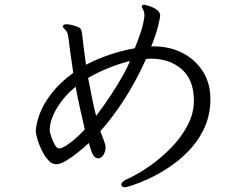

<svg xmlns="http://www.w3.org/2000/svg" viewBox="-20 -763 1040 815"><path d="M873 -330Q870 -265 844 -212.5Q818 -160 778.5 -120Q739 -80 694.5 -51Q650 -22 609.5 -3.5Q569 15 542 23.5Q515 32 511 32Q498 32 495 23V20Q495 15 501.5 8.5Q508 2 518 -2Q567 -24 616.5 -59Q666 -94 708 -137.5Q750 -181 776 -230.5Q802 -280 803 -331V-336Q803 -424 751.5 -469Q700 -514 620 -514Q615 -514 610 -513.5Q605 -513 600 -513Q557 -417 507 -340Q457 -263 406 -206Q411 -192 416.5 -178.5Q422 -165 426 -151Q428 -145 428 -138Q428 -120 419 -105.5Q410 -91 396 -91Q385 -91 376.5 -103.5Q368 -116 357 -156Q338 -138 312 -117Q286 -96 261 -81Q236 -66 219 -66Q200 -66 184.5 -83.5Q169 -101 157 -125.5Q145 -150 138.5 -173Q132 -196 132 -207V-209Q134 -241 149.5 -282Q165 -323 199.5 -367.5Q234 -412 291 -454Q285 -492 280 -530Q275 -568 270 -605Q269 -610 268 -615.5Q267 -621 265 -625Q261 -634 254 -640Q247 -646 247 -651V-653Q250 -660 263 -660Q271 -660 282 -657.5Q293 -655 301 -652Q320 -647 324 -637.5Q328 -628 329 -614Q332 -584 336.5 -552Q341 -520 345 -488Q392 -513 446 -531Q500 -549 552 -558Q566 -592 577.5 -626.5Q589 -661 593 -694Q593 -699 592.5 -705.5Q592 -712 590 -717Q588 -722 585 -726.5Q582 -731 582 -735Q582 -738 583 -739Q584 -743 591 -743Q592 -743 602.5 -740.5Q613 -738 626.5 -732.5Q640 -727 650 -718Q660 -709 660 -696Q660 -691 652.5 -657.5Q645 -624 622 -566H634Q701 -566 755 -538Q809 -510 841 -460Q873 -410 873 -343ZM531 -504Q481 -491 436 -472.5Q391 -454 354 -432Q362 -389 370.5 -347.5Q379 -306 388 -271Q421 -314 451.5 -360.5Q482 -407 503.5 -446Q525 -485 531 -504ZM340 -214Q330 -256 320 -301.5Q310 -347 301 -395Q254 -357 222.5 -305.5Q191 -254 191 -209Q191 -203 197 -184.5Q203 -166 212 -149.5Q221 -133 230 -133Q242 -133 260 -144.5Q278 -156 295.5 -171Q313 -186 325.5 -198.5Q338 -211 340 -214Z"/></svg>

Font: QiushuiShotai
Style: Regular
Weight: 600
Designer: Fontworks Inc.
Foundry: Fontworks Inc.
Version: Version 1.250